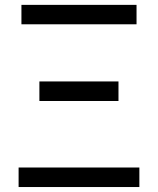

<svg xmlns="http://www.w3.org/2000/svg" viewBox="-20 -753 635 773"><path d="M54.9 0V-78.6H541.1V0ZM138.6 -346.4V-425.1H457V-346.4ZM66.3 -655.2V-733.4H529.7V-655.2Z"/></svg>

Font: Shanggu Sans SC VF
Style: Regular
Weight: 250
Designer: GuiWonder
Version: Version 1.021